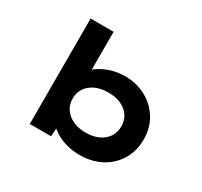

<svg xmlns="http://www.w3.org/2000/svg" viewBox="-153 -947 1227 1165"><g transform="rotate(30 460.0 -364.5)"><path d="M525.4 10.6Q476.7 10.6 434 -1Q391.3 -12.6 358.9 -32.2Q326.6 -51.8 305.7 -74.8Q284.9 -97.7 278.9 -119.4L328.5 -123.5L319.3 -1.3H170.4V-740H331.4V-404.4L283.7 -409.3Q290.9 -432.6 311.6 -455.7Q332.3 -478.9 365 -498.4Q397.7 -517.9 438.9 -529.8Q480.2 -541.7 528.3 -541.7Q609.6 -541.7 674.6 -506.2Q739.7 -470.6 778.1 -408.4Q816.4 -346.3 816.4 -265.7Q816.4 -185 779.1 -122.4Q741.7 -59.9 675.9 -24.6Q610.2 10.6 525.4 10.6ZM490.2 -125.2Q541.4 -125.2 579.2 -142.9Q617.1 -160.7 638 -192.3Q659 -223.9 659 -265.7Q659 -308.1 637.7 -339.5Q616.5 -370.9 578.7 -388.1Q540.9 -405.4 490.2 -405.4Q437.9 -405.4 399.9 -388.1Q361.9 -370.9 340.1 -339.5Q318.4 -308.1 318.4 -265.7Q318.4 -223.9 340.1 -192.3Q361.9 -160.7 399.9 -142.9Q437.9 -125.2 490.2 -125.2Z"/></g></svg>

Font: Lexend Peta
Style: Regular
Weight: 400
Designer: Bonnie Shaver-Troup, Thomas Jockin
Foundry: Lexend
Version: Version 1.007